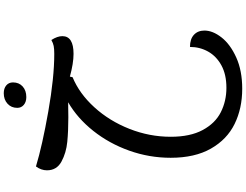

<svg xmlns="http://www.w3.org/2000/svg" viewBox="-160 -646 1277 996"><g transform="rotate(-90 478.0 -148.5)"><path d="M817 274Q817 317 781.5 362.5Q746 408 677.5 439Q609 470 515 470Q413 470 332.5 430.5Q252 391 204.5 307.5Q157 224 157 99Q157 -12 194 -116Q231 -220 296.5 -302.5Q362 -385 445 -433L367 -432Q296 -432 239.5 -437.5Q183 -443 137.5 -467.5Q92 -492 92 -543Q92 -573 112 -600Q221 -567 397 -536Q573 -505 696 -505Q722 -505 737 -508Q752 -511 768 -520Q788 -489 788 -463Q788 -405 696 -405Q647 -405 578 -424L575 -410Q490 -375 419 -297Q348 -219 307 -115Q266 -11 266 99Q266 200 301 265Q336 330 393.5 359Q451 388 520 388Q589 388 636.5 362Q684 336 708 293Q732 250 732 199Q773 199 795 219.5Q817 240 817 274ZM416 -697Q416 -728 437.5 -747.5Q459 -767 492 -767Q517 -767 532.5 -754Q548 -741 548 -719Q548 -688 527 -669Q506 -650 472 -650Q447 -650 431.5 -663Q416 -676 416 -697Z"/></g></svg>

Font: Lemonada Light
Style: Regular
Weight: 300
Designer: Mohamed Gaber (Arabic) Eduardo Tunni (Latin)
Foundry: Kief Type Foundry
Version: Version 3.006